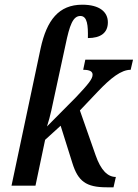

<svg xmlns="http://www.w3.org/2000/svg" viewBox="-20 -790 586 817"><path d="M434 7H463L473 -37C438 -37 409 -66 387 -129L320 -320L395 -399C452 -459 496 -493 536 -493L546 -536H343L334 -493C362 -493 374 -486 374 -472C374 -454 355 -431 304 -377L180 -252C194 -294 204 -345 212 -383L259 -600C276 -682 290 -722 322 -722C352 -722 355 -681 354 -628C408 -628 439 -650 439 -695C439 -739 404 -770 330 -770C230 -770 179 -704 153 -585L29 0H131L172 -195L238 -255L288 -96C312 -19 346 7 434 7Z"/></svg>

Font: Noto Serif Condensed Medium
Style: Italic
Weight: 500
Width: 3
Italic angle: -12°
Designer: Monotype Design Team
Foundry: Monotype Imaging Inc.
Version: Version 2.013